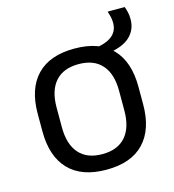

<svg xmlns="http://www.w3.org/2000/svg" viewBox="-96 -693 713 786"><g transform="rotate(-15 260.0 -300.0)"><path d="M260.1 12.3Q155.2 12.3 100.8 -44.5Q46.4 -101.2 46.4 -207.7V-281.9Q46.4 -388 100.9 -444.5Q155.3 -500.9 260.1 -500.9Q364.9 -500.9 419.1 -444.5Q473.4 -388 473.4 -281.9V-207.7Q473.4 -101.2 419.1 -44.5Q364.9 12.3 260.1 12.3ZM260.1 -53.7Q324.8 -53.7 358.6 -92.2Q392.5 -130.7 392.5 -203V-286.6Q392.5 -358.5 358.7 -396.7Q324.9 -435 260.1 -435Q195.3 -435 161.5 -396.7Q127.7 -358.5 127.7 -286.6V-203Q127.7 -130.7 161.5 -92.2Q195.3 -53.7 260.1 -53.7ZM384.5 -445.8 357.8 -483Q398.8 -490.6 419.9 -510.2Q441 -529.9 441 -561.2Q441 -574.9 438.1 -587.5Q435.2 -600 431.3 -611.7H503.5Q507.8 -600.1 510.9 -587Q513.9 -573.8 513.9 -557.8Q513.9 -513.5 483.3 -484.4Q452.7 -455.3 384.5 -445.8Z"/></g></svg>

Font: Anek Latin Medium
Style: Regular
Weight: 500
Designer: Yesha Goshar
Foundry: Ek Type
Version: Version 1.003